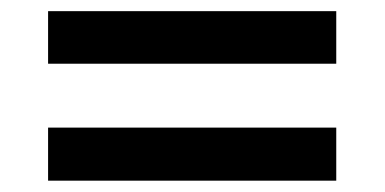

<svg xmlns="http://www.w3.org/2000/svg" viewBox="-20 -486 679 339"><path d="M64.9 -373.5V-466.3H573.7V-373.5ZM64.9 -167V-260.7H573.7V-167Z"/></svg>

Font: Basically A Sans Serif Medium
Style: Regular
Weight: 500
Designer: Hyung-Suk Kim
Foundry: Mental Design
Version: 1.000